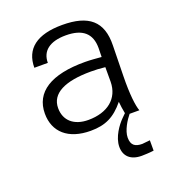

<svg xmlns="http://www.w3.org/2000/svg" viewBox="-132 -614 830 924"><g transform="rotate(-20 283.0 -151.5)"><path d="M417 -176C416 -91 353 -40 254 -40C181 -40 136 -79 136 -143C136 -219 212 -255 344 -255C368 -255 389 -254 417 -251ZM498 153 458 157C422 157 402 144 402 105C402 68 431 23 450 0H500C490 -26 482 -87 484 -182L487 -337C490 -460 426 -513 291 -513C161 -513 95 -462 95 -365H164C164 -426 208 -460 290 -460C376 -460 418 -423 418 -349L417 -303C394 -305 359 -308 334 -308C159 -309 67 -250 67 -140C67 -46 132 13 247 13C323 13 371 -11 421 -72C423 -52 425 -34 430 -10H429L410 9C388 31 349 82 349 133C349 180 379 210 436 210C446 210 477 209 498 206Z"/></g></svg>

Font: Perun Light
Style: Regular
Weight: 300
Foundry: Copyright (c) Stefan Peev, Context Ltd, 2016
Version: Version 1.089